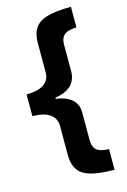

<svg xmlns="http://www.w3.org/2000/svg" viewBox="-131 -775 655 993"><g transform="rotate(-15 197.0 -278.0)"><path d="M140.1 -131.8Q140.1 -174.3 108.2 -196.8Q76.2 -219.2 15.1 -219.2V-335.9Q76.7 -335.9 108.4 -357.4Q140.1 -378.9 140.1 -418.9V-422.9V-578.1Q140.1 -652.8 187.5 -683.3Q234.9 -713.9 354 -713.9V-604Q305.7 -602.5 287.4 -585.4Q269 -568.4 269 -535.2V-389.2Q266.1 -297.4 154.8 -280.8V-274.9Q269 -257.8 269 -171.4V-167V-21Q269 12.2 287.1 29.3Q305.2 46.4 354 47.9V158.2Q234.9 158.2 187.5 127.7Q140.1 97.2 140.1 22Z"/></g></svg>

Font: CAA NEO Sans
Style: Bold
Weight: 700
Version: Version 1.10